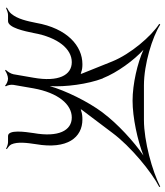

<svg xmlns="http://www.w3.org/2000/svg" viewBox="34 -690 668 777"><g transform="rotate(90 368.5 -302.0)"><path d="M77 -612C127 -580 199 -496 229 -422L278 -300L280 -294C278 -295 275 -296 273 -296C263 -300 252 -301 240 -301C167 -301 95 -240 73 -113C66 -79 58 -39 36 -13C30 -5 18 1 11 5L13 8C20 5 32 0 41 0H66C93 0 107 -69 114 -103C132 -203 179 -258 232 -258C285 -258 313 -204 295 -103L281 -22C279 -11 269 4 263 9L266 12C272 7 288 0 299 0C309 0 323 7 327 12L330 9C326 4 322 -11 324 -22L338 -103C356 -203 403 -258 456 -258C509 -258 537 -204 519 -103C514 -69 504 0 531 0H556C565 0 577 5 582 8L584 5C579 1 569 -5 565 -13C553 -39 559 -79 564 -113C586 -240 537 -301 464 -301C452 -301 440 -300 429 -296C427 -296 424 -295 422 -294L426 -300L518 -422C573 -496 675 -580 737 -612L736 -616C674 -584 552 -550 466 -550H326C240 -550 130 -584 80 -616ZM182 -548C235 -524 320 -504 388 -504C456 -504 549 -524 610 -548C554 -510 480 -442 437 -384L436 -383C391 -323 347 -232 329 -169C333 -232 321 -323 298 -383L297 -384C274 -442 224 -510 182 -548Z"/></g></svg>

Font: Armata Saber
Style: RgIta
Weight: 400
Designer: Jasper
Foundry: Cannot Into Space Fonts
Version: Version 0.970